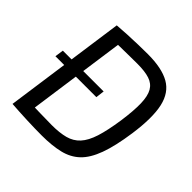

<svg xmlns="http://www.w3.org/2000/svg" viewBox="-182 -858 1025 1025"><g transform="rotate(45 331.0 -345.0)"><path d="M342 -391 336 -342H27L34 -391ZM368 -699Q474 -699 533 -665.5Q592 -632 609.5 -554Q627 -476 608 -342Q592 -230 566.5 -160.5Q541 -91 502.5 -54.5Q464 -18 407.5 -4.5Q351 9 274 9Q222 9 161 6.5Q100 4 45 0L91 -72Q132 -71 184 -69.5Q236 -68 273 -68Q332 -68 373 -79Q414 -90 441.5 -120Q469 -150 486.5 -205Q504 -260 517 -348Q529 -433 527.5 -487Q526 -541 509 -570.5Q492 -600 457 -611.5Q422 -623 366 -623Q342 -623 307 -622.5Q272 -622 236 -621.5Q200 -621 174 -620L142 -690Q176 -693 217 -695Q258 -697 297.5 -698Q337 -699 368 -699ZM230 -690 133 0H45L142 -690Z"/></g></svg>

Font: Exo 2
Style: Italic
Weight: 400
Italic angle: -8°
Designer: Natanael Gama
Foundry: Natanael Gama
Version: Version 2.010